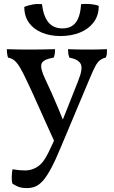

<svg xmlns="http://www.w3.org/2000/svg" viewBox="-20 -711 581 980"><path d="M379 -298Q405 -362 391.5 -385.5Q378 -409 334 -417Q330 -428 328.5 -438.5Q327 -449 327 -460Q350 -459 374 -458.5Q398 -458 426 -458Q454 -458 479 -458.5Q504 -459 526 -460Q526 -450 525.5 -439Q525 -428 520 -417Q502 -413 489.5 -403Q477 -393 466 -372Q455 -351 439 -313L292 37Q264 105 241.5 147Q219 189 199.5 211Q180 233 160.5 241Q141 249 118 249Q88 249 70.5 241Q53 233 43 226Q39 211 40 188.5Q41 166 44 153Q61 156 77 157.5Q93 159 108 159Q137 159 163.5 145Q190 131 209 100Q223 79 251 17.5Q279 -44 310 -124ZM262 21Q238 -32 211.5 -90.5Q185 -149 161 -203Q137 -257 119 -294Q96 -344 80.5 -369Q65 -394 51.5 -404Q38 -414 21 -417Q18 -426 16.5 -437Q15 -448 15 -460Q44 -459 73 -458.5Q102 -458 128 -458Q154 -458 192 -458.5Q230 -459 261 -460Q261 -447 259.5 -436.5Q258 -426 254 -417Q200 -408 192 -385.5Q184 -363 211 -307Q225 -278 243 -237.5Q261 -197 278 -156.5Q295 -116 307 -85ZM289 -527Q237 -527 195 -544Q153 -561 128.5 -594Q104 -627 104 -676Q124 -684 146.5 -688Q169 -692 194 -690Q202 -627 227.5 -596.5Q253 -566 299 -566Q344 -566 367 -596.5Q390 -627 394 -690Q419 -692 442.5 -690Q466 -688 484 -681Q484 -631 457.5 -596.5Q431 -562 387 -544.5Q343 -527 289 -527Z"/></svg>

Font: Vollkorn
Style: Regular
Weight: 400
Designer: Friedrich Althausen
Foundry: Friedrich Althausen
Version: Version 5.001